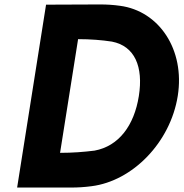

<svg xmlns="http://www.w3.org/2000/svg" viewBox="-20 -843 825 863"><path d="M57 0H300C331 0 361 -2 391 -6C576 -29 746 -203 779 -412C812 -620 695 -794 519 -817C491 -821 461 -823 431 -823L187 -822ZM250 -156 331 -667C387 -667 437 -663 483 -656C586 -636 625 -543 604 -411C583 -279 514 -186 405 -166C357 -160 306 -156 250 -156Z"/></svg>

Font: Rabbid Highway Sign IV
Style: BdObl
Weight: 400
Foundry: Cannot Into Space Fonts
Version: Version 0.277